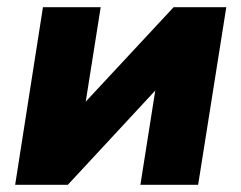

<svg xmlns="http://www.w3.org/2000/svg" viewBox="-20 -512 668 532"><path d="M22 0 99 -492H259L211 -189H179L461 -492H607L529 0H369L417 -304H450L168 0Z"/></svg>

Font: Nunito Sans 12pt Black
Style: Italic
Weight: 900
Italic angle: -9°
Designer: Vernon Adams
Foundry: Vernon Adams
Version: Version 3.101;gftools[0.9.27]